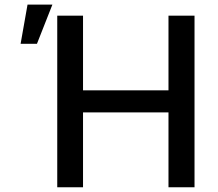

<svg xmlns="http://www.w3.org/2000/svg" viewBox="-20 -794 924 814"><path d="M222.7 0Q222.7 -181.6 222.7 -727.5Q250 -727.5 332 -727.5Q332 -648.4 332 -411.1Q422.9 -411.1 694.3 -411.1Q694.3 -490.2 694.3 -727.5Q721.7 -727.5 804.7 -727.5Q804.7 -545.9 804.7 0Q777.3 0 694.3 0Q694.3 -79.1 694.3 -317.4Q603.5 -317.4 332 -317.4Q332 -238.3 332 0Q304.7 0 222.7 0ZM67.4 -608.4Q75.2 -649.4 96.7 -774.4Q123 -774.4 202.1 -774.4Q185.5 -733.4 136.7 -608.4Q119.1 -608.4 67.4 -608.4Z"/></svg>

Font: DeepSea
Style: Medium
Weight: 500
Designer: Stem
Version: Version 3.019;git-0a5106e0b